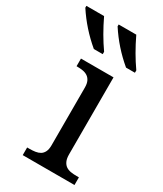

<svg xmlns="http://www.w3.org/2000/svg" viewBox="-263 -840 775 913"><g transform="rotate(30 125.0 -383.0)"><path d="M36.1 -42Q52.7 -42 67.6 -44.2Q82.5 -46.4 93.8 -53.2Q105 -60.1 111.6 -73.5Q118.2 -86.9 118.2 -108.9V-425.8Q118.2 -447.8 111.6 -461.2Q105 -474.6 93.8 -481.9Q82.5 -489.3 67.6 -491.7Q52.7 -494.1 36.1 -494.1H33.2V-536.1H211.9V-113.8Q211.9 -90.3 218.5 -76.2Q225.1 -62 236.1 -54.4Q247.1 -46.9 262.2 -44.4Q277.3 -42 293.9 -42H307.1V0H22.9V-42ZM289.1 -606H240.2Q162.1 -671.4 107.4 -755.9V-766.1H204.1Q243.2 -684.1 289.1 -619.1ZM112.3 -606H63.5Q-15.1 -671.9 -69.8 -755.9V-766.1H27.3Q66.4 -684.1 112.3 -619.1Z"/></g></svg>

Font: Droid Serif
Style: Regular
Weight: 400
Designer: Monotype Design team
Foundry: Monotype Imaging Inc.
Version: Version 1.03